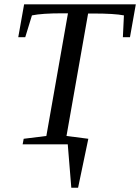

<svg xmlns="http://www.w3.org/2000/svg" viewBox="-20 -675 655 898"><path d="M587.9 -501H554.7L559.6 -603Q515.6 -611.8 416 -611.8H392.1L291 -39.1L393.1 -25.9L345.2 203.1H313.5L296.9 0H85.9L90.8 -25.9L196.8 -39.1L297.9 -612.8H272.9Q175.8 -612.8 129.4 -603L98.1 -501H65.4L92.8 -654.8H615.2Z"/></svg>

Font: Tinos
Style: Italic
Weight: 400
Italic angle: -16.333°
Designer: Steve Matteson
Foundry: Monotype Imaging Inc.
Version: Version 1.32